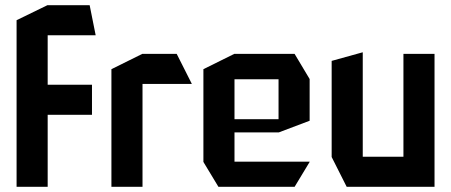

<svg xmlns="http://www.w3.org/2000/svg" viewBox="-20 -721 1741 741"><path d="M164 -278 45 -394H335V-278ZM44 0V-394H45L164 -278V0ZM44 -394V-643L163 -701H164V-394ZM164 -585V-701H326L349 -586V-585Z M410 0V-454L529 -513H530V0ZM530 -397V-513H662L720 -398V-397Z M823 0 765 -96V-97H1175V-96L1117 0ZM765 -97V-454L884 -513H885V-97ZM885 -210V-261H1055V-210ZM885 -415V-513H1117L1175 -416V-415ZM1055 -210V-415H1175V-255L1056 -210Z M1537 0V-513H1657V0H1538ZM1318 0 1260 -115V-116H1537V0ZM1260 -116V-486L1379 -519H1380V-116Z"/></svg>

Font: Foldit Medium
Style: Regular
Weight: 500
Version: Version 1.003